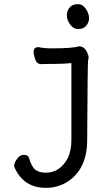

<svg xmlns="http://www.w3.org/2000/svg" viewBox="-20 -724 540 925"><path d="M201 181Q95 181 51 85Q48 79 48 76Q48 61 62 41.5Q76 22 95 22Q116 22 120 38Q132 79 150 93.5Q168 108 201 108Q269 108 307 37Q324 1 324 -51V-420Q285 -416 237 -416Q189 -416 179 -415Q158 -415 150 -437Q142 -459 142 -474Q142 -497 165 -497Q192 -491 229 -491Q332 -491 360 -501Q389 -501 402 -466Q407 -455 407 -449Q407 -441 404.5 -434.5Q402 -428 400 -50Q400 92 303 153Q257 181 201 181ZM356 -584Q334 -584 318 -606Q302 -628 302 -650Q302 -671 315 -687.5Q328 -704 356 -704Q378 -704 393.5 -681.5Q409 -659 409 -636Q409 -616 395.5 -600Q382 -584 356 -584Z"/></svg>

Font: LXGW WenKai Mono TC
Style: Bold
Weight: 700
Designer: LXGW / Fontworks Inc.
Foundry: LXGW / Fontworks Inc.
Version: Version 1.330